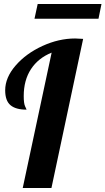

<svg xmlns="http://www.w3.org/2000/svg" viewBox="-20 -943 529 963"><path d="M169 -923 153 -849H474L489 -923ZM239 -679 94 0H238L397 -748C379.7 -749.3 366.3 -750 357 -750C302.3 -750 247.7 -737.5 193 -712.5C138.3 -687.5 93.5 -654.8 58.5 -614.5C23.5 -574.2 6 -532.7 6 -490C6 -455.3 14.8 -430.5 32.5 -415.5C50.2 -400.5 77 -393 113 -393C113 -394.3 110.7 -399.8 106 -409.5C101.3 -419.2 99 -436.3 99 -461C99 -514.3 111.2 -559.5 135.5 -596.5C159.8 -633.5 194.3 -661 239 -679Z"/></svg>

Font: DonutKreme
Style: Regular
Weight: 400
Designer: Impallari Type
Foundry: Impallari Type
Version: Version 2.100